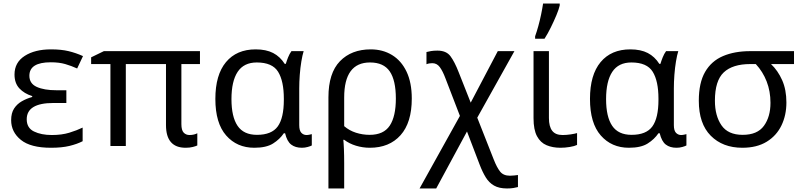

<svg xmlns="http://www.w3.org/2000/svg" viewBox="-20 -825 4531 1085"><path d="M355 -315V-243H282Q131 -243 131 -151Q131 -102 172 -82Q213 -62 273 -62Q329 -62 371.5 -75Q414 -88 447 -104V-27Q416 -11 373 -0.5Q330 10 268 10Q153 10 98 -34.5Q43 -79 43 -146Q43 -186 59.5 -211.5Q76 -237 103 -252.5Q130 -268 162 -277V-282Q117 -296 89.5 -325.5Q62 -355 62 -404Q62 -472 119.5 -509Q177 -546 268 -546Q326 -546 367.5 -536Q409 -526 449 -508L416 -438Q383 -453 348.5 -463Q314 -473 267 -473Q146 -473 146 -397Q146 -353 187.5 -334Q229 -315 299 -315Z M1051 -62Q1065 -62 1076.5 -65Q1088 -68 1095 -72V-3Q1087 1 1069.5 5.5Q1052 10 1029 10Q918 10 918 -118V-463H691V0H604V-463H495V-501L567 -536H1110V-463H1005V-124Q1005 -89 1018 -75.5Q1031 -62 1051 -62Z M1417 10Q1319 10 1258 -59.5Q1197 -129 1197 -266Q1197 -402 1257 -474Q1317 -546 1425 -546Q1484 -546 1523.5 -525.5Q1563 -505 1589 -464H1595Q1600 -481 1608 -501Q1616 -521 1627 -536H1696Q1689 -514 1683 -478Q1677 -442 1674 -402Q1671 -362 1671 -326V-118Q1671 -87 1683 -74.5Q1695 -62 1712 -62Q1720 -62 1729 -64Q1738 -66 1742 -67V-3Q1735 1 1719 5.5Q1703 10 1686 10Q1649 10 1625.5 -8Q1602 -26 1591 -72H1584Q1561 -38 1523 -14Q1485 10 1417 10ZM1432 -63Q1515 -63 1549.5 -110.5Q1584 -158 1584 -261V-267Q1584 -367 1551.5 -419.5Q1519 -472 1431 -472Q1358 -472 1323 -419Q1288 -366 1288 -265Q1288 -165 1322.5 -114Q1357 -63 1432 -63Z M2307 -268Q2307 -132 2243.5 -61Q2180 10 2070 10Q2030 10 1992 -1.5Q1954 -13 1925 -35H1920Q1922 -19 1923.5 17Q1925 53 1925 98V240H1836V-275Q1836 -412 1901 -479Q1966 -546 2075 -546Q2143 -546 2195.5 -514Q2248 -482 2277.5 -420Q2307 -358 2307 -268ZM2071 -472Q1925 -472 1925 -274V-112Q1954 -87 1991.5 -75Q2029 -63 2069 -63Q2148 -63 2182.5 -115Q2217 -167 2217 -268Q2217 -371 2182.5 -421.5Q2148 -472 2071 -472Z M2452 -539Q2502 -539 2525.5 -507.5Q2549 -476 2572 -417L2640 -245L2793 -536H2887L2677 -160L2770 76Q2788 122 2806.5 145Q2825 168 2862 168Q2875 168 2886.5 166.5Q2898 165 2907 164V232Q2896 235 2881 237.5Q2866 240 2845 240Q2800 240 2771.5 223.5Q2743 207 2724.5 176.5Q2706 146 2690 104L2619 -82L2445 240H2351L2579 -170L2497 -383Q2482 -423 2465.5 -445.5Q2449 -468 2423 -468Q2404 -468 2390 -462V-531Q2401 -534 2416 -536.5Q2431 -539 2452 -539Z M3082 -536V-158Q3082 -110 3100.5 -86Q3119 -62 3159 -62Q3181 -62 3204.5 -65.5Q3228 -69 3241 -73V-6Q3227 1 3200 5.5Q3173 10 3147 10Q3103 10 3068.5 -4.5Q3034 -19 3014.5 -55.5Q2995 -92 2995 -157V-536ZM3004 -606V-620Q3013 -645 3022 -677.5Q3031 -710 3038 -744Q3045 -778 3049 -805H3143V-794Q3138 -772 3124 -738.5Q3110 -705 3092.5 -669.5Q3075 -634 3057 -606Z M3534 10Q3436 10 3375 -59.5Q3314 -129 3314 -266Q3314 -402 3374 -474Q3434 -546 3542 -546Q3601 -546 3640.5 -525.5Q3680 -505 3706 -464H3712Q3717 -481 3725 -501Q3733 -521 3744 -536H3813Q3806 -514 3800 -478Q3794 -442 3791 -402Q3788 -362 3788 -326V-118Q3788 -87 3800 -74.5Q3812 -62 3829 -62Q3837 -62 3846 -64Q3855 -66 3859 -67V-3Q3852 1 3836 5.5Q3820 10 3803 10Q3766 10 3742.5 -8Q3719 -26 3708 -72H3701Q3678 -38 3640 -14Q3602 10 3534 10ZM3549 -63Q3632 -63 3666.5 -110.5Q3701 -158 3701 -261V-267Q3701 -367 3668.5 -419.5Q3636 -472 3548 -472Q3475 -472 3440 -419Q3405 -366 3405 -265Q3405 -165 3439.5 -114Q3474 -63 3549 -63Z M4424 -246Q4424 -174 4396 -116Q4368 -58 4312.5 -24Q4257 10 4175 10Q4064 10 3996.5 -58Q3929 -126 3929 -256Q3929 -357 3964.5 -418.5Q4000 -480 4065.5 -508Q4131 -536 4220 -536H4467V-463H4337Q4376 -426 4400 -372Q4424 -318 4424 -246ZM4020 -256Q4020 -171 4057 -117Q4094 -63 4177 -63Q4260 -63 4297 -114Q4334 -165 4334 -244Q4334 -309 4312.5 -364.5Q4291 -420 4251 -463H4220Q4120 -463 4070 -416Q4020 -369 4020 -256Z"/></svg>

Font: Noto IKEA Latin
Style: Regular
Weight: 400
Designer: Monotype Design Team
Foundry: Monotype Imaging Inc.
Version: Version 1.0